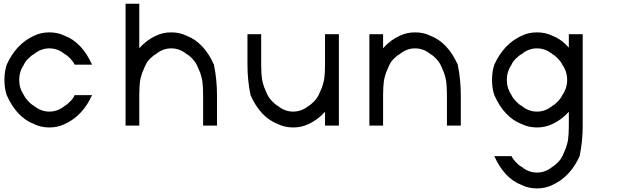

<svg xmlns="http://www.w3.org/2000/svg" viewBox="-20 -687 3373 1050"><path d="M333.3 -8.3Q295.8 10 250 10Q204.2 10 166.7 -8.3Q70.8 -45 16.7 -166.7Q4.2 -204.2 4.2 -250Q4.2 -295.8 16.7 -333.3Q68.3 -447.5 166.7 -491.7Q204.2 -510 250 -510Q295.8 -510 333.3 -491.7Q429.2 -455 483.3 -333.3H388.3Q382.5 -347.5 365.8 -365.4Q349.2 -383.3 333.3 -391.7Q295.8 -422.5 250 -422.5Q204.2 -422.5 166.7 -391.7Q150.8 -383.3 133.3 -365.4Q115.8 -347.5 110.8 -333.3Q85 -295.8 85 -250Q85 -204.2 110.8 -166.7Q116.7 -152.5 133.8 -134.2Q150.8 -115.8 166.7 -107.5Q204.2 -76.7 250 -76.7Q295.8 -76.7 333.3 -107.5Q348.3 -115.8 365.4 -133.8Q382.5 -151.7 388.3 -166.7H483.3Q431.7 -52.5 333.3 -8.3Z M666.7 0V-666.7H741.7V-423.3Q782.5 -469.2 833.3 -491.7Q870.8 -510 916.7 -510Q962.5 -510 1000 -491.7Q1095.8 -455 1150 -333.3Q1166.7 -251.7 1166.7 -166.7V0H1090.8V-166.7Q1090.8 -190.8 1089.6 -210.8Q1088.3 -230.8 1086.7 -242.5Q1085 -254.2 1080.8 -269.2Q1076.7 -284.2 1074.6 -289.6Q1072.5 -295 1065.4 -311.2Q1058.3 -327.5 1055.8 -333.3H1055Q1049.2 -347.5 1032.5 -365.4Q1015.8 -383.3 1000 -391.7Q962.5 -422.5 916.7 -422.5Q870.8 -422.5 833.3 -391.7Q817.5 -383.3 800 -365.4Q782.5 -347.5 777.5 -333.3H776.7Q774.2 -327.5 767.1 -311.2Q760 -295 757.9 -289.6Q755.8 -284.2 751.7 -269.2Q747.5 -254.2 745.8 -242.5Q744.2 -230.8 742.9 -210.8Q741.7 -190.8 741.7 -166.7V0Z M1833.3 -500V0H1757.5V-75.8Q1716.7 -30.8 1666.7 -8.3Q1629.2 10 1583.3 10Q1537.5 10 1500 -8.3Q1404.2 -45 1350 -166.7Q1333.3 -248.3 1333.3 -333.3V-500H1408.3V-333.3Q1408.3 -309.2 1409.6 -289.2Q1410.8 -269.2 1412.5 -257.5Q1414.2 -245.8 1418.3 -230.8Q1422.5 -215.8 1424.6 -210.4Q1426.7 -205 1433.8 -188.8Q1440.8 -172.5 1443.3 -166.7H1444.2Q1450 -152.5 1467.1 -134.2Q1484.2 -115.8 1500 -107.5Q1537.5 -76.7 1583.3 -76.7Q1629.2 -76.7 1666.7 -107.5Q1681.7 -115.8 1698.8 -133.8Q1715.8 -151.7 1721.7 -166.7H1722.5Q1725 -172.5 1732.1 -188.8Q1739.2 -205 1741.3 -210.4Q1743.3 -215.8 1747.5 -230.8Q1751.7 -245.8 1753.3 -257.5Q1755 -269.2 1756.3 -289.2Q1757.5 -309.2 1757.5 -333.3V-500Z M2000 0V-500H2075V-423.3Q2115.8 -469.2 2166.7 -491.7Q2204.2 -510 2250 -510Q2295.8 -510 2333.3 -491.7Q2429.2 -455 2483.3 -333.3Q2500 -251.7 2500 -166.7V0H2424.2V-166.7Q2424.2 -190.8 2422.9 -210.8Q2421.7 -230.8 2420 -242.5Q2418.3 -254.2 2414.2 -269.2Q2410 -284.2 2407.9 -289.6Q2405.8 -295 2398.8 -311.2Q2391.7 -327.5 2389.2 -333.3H2388.3Q2382.5 -347.5 2365.8 -365.4Q2349.2 -383.3 2333.3 -391.7Q2295.8 -422.5 2250 -422.5Q2204.2 -422.5 2166.7 -391.7Q2150.8 -383.3 2133.3 -365.4Q2115.8 -347.5 2110.8 -333.3H2110Q2107.5 -327.5 2100.4 -311.2Q2093.3 -295 2091.2 -289.6Q2089.2 -284.2 2085 -269.2Q2080.8 -254.2 2079.2 -242.5Q2077.5 -230.8 2076.2 -210.8Q2075 -190.8 2075 -166.7V0Z M3000 -8.3Q2962.5 10 2916.7 10Q2870.8 10 2833.3 -8.3Q2737.5 -45 2683.3 -166.7Q2670.8 -204.2 2670.8 -250Q2670.8 -295.8 2683.3 -333.3Q2735 -447.5 2833.3 -491.7Q2870.8 -510 2916.7 -510Q2962.5 -510 3000 -491.7Q3050 -472.5 3090.8 -426.7V-500H3166.7V0Q3166.7 85 3150 166.7Q3098.3 280.8 3000 325Q2962.5 343.3 2916.7 343.3Q2870.8 343.3 2833.3 325Q2737.5 288.3 2683.3 166.7H2777.5Q2783.3 180.8 2800.4 199.2Q2817.5 217.5 2833.3 225.8Q2870.8 256.7 2916.7 256.7Q2962.5 256.7 3000 225.8Q3015 217.5 3032.1 199.6Q3049.2 181.7 3055 166.7H3055.8Q3058.3 160.8 3065.4 144.6Q3072.5 128.3 3074.6 122.9Q3076.7 117.5 3080.8 102.5Q3085 87.5 3086.7 75.8Q3088.3 64.2 3089.6 44.2Q3090.8 24.2 3090.8 0V-75.8Q3050 -30.8 3000 -8.3ZM3000 -107.5Q3015 -115.8 3032.1 -133.8Q3049.2 -151.7 3055 -166.7Q3081.7 -204.2 3081.7 -250Q3081.7 -295.8 3055 -333.3Q3049.2 -347.5 3032.5 -365.4Q3015.8 -383.3 3000 -391.7Q2962.5 -422.5 2916.7 -422.5Q2870.8 -422.5 2833.3 -391.7Q2817.5 -383.3 2800 -365.4Q2782.5 -347.5 2777.5 -333.3Q2751.7 -295.8 2751.7 -250Q2751.7 -204.2 2777.5 -166.7Q2783.3 -152.5 2800.4 -134.2Q2817.5 -115.8 2833.3 -107.5Q2870.8 -76.7 2916.7 -76.7Q2962.5 -76.7 3000 -107.5Z"/></svg>

Font: 0xA000-Mono
Style: Mono
Weight: 400
Version: Version 0.1